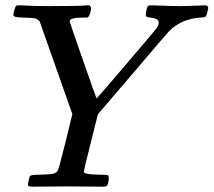

<svg xmlns="http://www.w3.org/2000/svg" viewBox="-20 -703 803 722"><path d="M750 -683Q763 -683 763 -673Q763 -670 759.5 -657Q756 -644 755 -643Q753 -637 734 -637Q662 -632 617 -587Q608 -578 477 -424L348 -273L322 -169Q295 -62 295 -57Q295 -46 363 -46Q380 -46 384.5 -44.5Q389 -43 389 -36Q389 -15 383 -6Q380 -1 366 -1Q348 -1 306 -1.5Q264 -2 232 -2Q200 -2 159 -1.5Q118 -1 102 -1Q85 -1 85 -8Q85 -12 88 -25.5Q91 -39 92 -40Q94 -46 129 -46Q168 -47 180.5 -50Q193 -53 198 -63Q201 -68 227 -171L252 -274L129 -623Q120 -632 110.5 -634Q101 -636 66 -637Q30 -637 30 -647Q30 -649 33 -661Q37 -679 42 -682Q44 -683 56 -683Q104 -680 165 -680Q287 -680 306 -683H316Q322 -677 322.5 -674.5Q323 -672 320 -656Q316 -643 310 -637H298Q242 -637 242 -624Q242 -619 292 -476.5Q342 -334 343 -333L346 -336Q350 -340 358 -349.5Q366 -359 379 -373.5Q392 -388 411 -410.5Q430 -433 454 -461Q561 -586 568 -596Q577 -609 577 -618Q577 -634 545 -637Q528 -637 528 -647Q528 -649 530 -661Q533 -676 535.5 -679.5Q538 -683 549 -683Q563 -683 598 -681.5Q633 -680 657 -680Q681 -680 710 -681.5Q739 -683 750 -683Z"/></svg>

Font: MathJax_Math
Style: Regular
Weight: 400
Version: Version 1.1